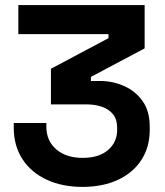

<svg xmlns="http://www.w3.org/2000/svg" viewBox="-20 -720 648 754"><path d="M304 14Q225 14 164 -14Q103 -42 68.5 -94.5Q34 -147 34 -219V-237H162V-223Q162 -167 201 -133.5Q240 -100 304 -100Q369 -100 404.5 -131Q440 -162 440 -209V-219Q440 -251 424 -271Q408 -291 381 -300.5Q354 -310 320 -310H180V-450L406 -570V-586H52V-700H548V-530L337 -418V-402H374Q421 -402 465.5 -383Q510 -364 539 -324.5Q568 -285 568 -222V-210Q568 -142 535 -91.5Q502 -41 442.5 -13.5Q383 14 304 14Z"/></svg>

Font: Space Grotesk Variable Light
Style: Regular
Weight: 300
Designer: Florian Karsten
Foundry: Florian Karsten
Version: Version 2.000